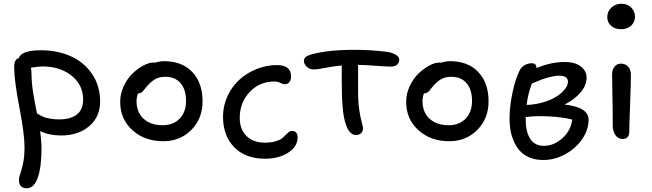

<svg xmlns="http://www.w3.org/2000/svg" viewBox="-20 -800 3507 1032"><path d="M124 211.9Q82 211.9 82 167Q82 152.8 89.4 132.8Q96.7 112.8 104.2 77.1Q111.8 41.5 111.8 -9.8Q111.8 -79.6 84.5 -220.9Q57.1 -362.3 56.2 -436Q54.7 -480.5 81.1 -487.8Q94.7 -529.8 200.2 -529.8Q290 -529.8 361.8 -497.1Q433.6 -464.4 475.8 -401.1Q518.1 -337.9 518.1 -253.9Q518.1 -171.9 459.5 -121.8Q400.9 -71.8 308.1 -71.8Q245.1 -71.8 195.8 -95.2Q203.1 -39.6 203.1 -2.9Q203.1 97.7 183.1 154.8Q163.1 211.9 124 211.9ZM148.9 -412.1Q148.9 -397.5 149.9 -381.3Q150.9 -365.2 151.6 -354Q152.3 -342.8 155 -323.7Q157.7 -304.7 158.7 -297.6Q159.7 -290.5 163.8 -268.6Q168 -246.6 168.5 -243.4Q168.9 -240.2 173.8 -214.8L179.2 -189.9Q180.7 -189.5 194.8 -181.4Q209 -173.3 218 -169.9Q227.1 -166.5 249 -162.4Q271 -158.2 297.9 -158.2Q358.4 -158.2 392.6 -184.1Q426.8 -210 426.8 -265.1Q426.8 -343.3 365 -393.1Q303.2 -442.9 208 -442.9Q188 -442.9 146 -436Q148.9 -424.3 148.9 -412.1Z M857.9 -41Q756.8 -41 691.4 -100.6Q626 -160.2 626 -252.9Q626 -296.4 645.3 -337.4Q664.6 -378.4 692.4 -405Q720.2 -431.6 750.5 -447.8Q780.8 -463.9 803.7 -463.9Q805.2 -463.9 808.1 -463.4Q811 -462.9 812 -462.9Q839.4 -471.2 861.8 -471.2Q958 -471.2 1013.4 -413.1Q1068.8 -355 1068.8 -254.9Q1068.8 -162.6 1008.5 -101.8Q948.2 -41 857.9 -41ZM713.9 -256.8Q713.9 -196.8 751.7 -161.9Q789.6 -127 854 -127Q911.6 -127 945.8 -162.4Q980 -197.8 980 -257.8Q980 -318.4 950.7 -352.8Q921.4 -387.2 869.6 -387.2Q840.3 -387.2 820.6 -377.7Q800.8 -368.2 780.8 -348.1Q772 -339.4 762.9 -327.9Q753.9 -316.4 749.5 -311Q745.1 -305.7 738 -301.8Q731 -297.9 721.7 -297.9Q713.9 -276.9 713.9 -256.8Z M1404.3 53.2Q1299.8 53.2 1239.3 -8.3Q1178.7 -69.8 1178.7 -172.9Q1178.7 -230 1202.1 -281.7Q1225.6 -333.5 1265.1 -370.1Q1304.7 -406.7 1357.9 -428.5Q1411.1 -450.2 1468.8 -450.2Q1544.4 -450.2 1544.4 -389.2Q1544.4 -370.6 1535.6 -358.9Q1526.9 -347.2 1510.7 -347.2Q1500.5 -347.2 1486.8 -354.5Q1473.1 -361.8 1454.6 -361.8Q1375 -361.8 1321.8 -305.4Q1268.6 -249 1268.6 -166Q1268.6 -105 1304.9 -69.1Q1341.3 -33.2 1403.3 -33.2Q1435.5 -33.2 1459 -39.8Q1482.4 -46.4 1494.4 -55.4Q1506.3 -64.5 1514.6 -73.7Q1522.9 -83 1531.5 -89.6Q1540 -96.2 1550.3 -96.2Q1564.5 -96.2 1572 -87.2Q1579.6 -78.1 1579.6 -62Q1579.6 -12.2 1529.1 20.5Q1478.5 53.2 1404.3 53.2Z M1894 -74.2Q1856 -74.2 1836.9 -138.2Q1816.9 -196.3 1816.9 -358.9V-448.2Q1777.3 -444.8 1731.7 -435.8Q1686 -426.8 1667 -426.8Q1644.5 -426.8 1629.2 -440.7Q1613.8 -454.6 1613.8 -473.1Q1613.8 -484.9 1622.1 -492.7Q1630.4 -500.5 1650.9 -506.8Q1739.3 -532.2 1887.2 -532.2Q1967.3 -532.2 2048.8 -522.9Q2083.5 -519 2104.7 -507.3Q2126 -495.6 2126 -480Q2126 -462.9 2114.3 -452.4Q2102.5 -441.9 2079.1 -441.9Q2059.6 -441.9 1998.8 -446.5Q1938 -451.2 1904.8 -451.2V-308.1Q1904.8 -249.5 1911.4 -206.8Q1918 -164.1 1924.6 -141.8Q1931.2 -119.6 1931.2 -110.8Q1931.2 -94.2 1920.7 -84.2Q1910.2 -74.2 1894 -74.2Z M2395 -41Q2293.9 -41 2228.5 -100.6Q2163.1 -160.2 2163.1 -252.9Q2163.1 -296.4 2182.4 -337.4Q2201.7 -378.4 2229.5 -405Q2257.3 -431.6 2287.6 -447.8Q2317.9 -463.9 2340.8 -463.9Q2342.3 -463.9 2345.2 -463.4Q2348.1 -462.9 2349.1 -462.9Q2376.5 -471.2 2398.9 -471.2Q2495.1 -471.2 2550.5 -413.1Q2606 -355 2606 -254.9Q2606 -162.6 2545.7 -101.8Q2485.4 -41 2395 -41ZM2251 -256.8Q2251 -196.8 2288.8 -161.9Q2326.7 -127 2391.1 -127Q2448.7 -127 2482.9 -162.4Q2517.1 -197.8 2517.1 -257.8Q2517.1 -318.4 2487.8 -352.8Q2458.5 -387.2 2406.7 -387.2Q2377.4 -387.2 2357.7 -377.7Q2337.9 -368.2 2317.9 -348.1Q2309.1 -339.4 2300 -327.9Q2291 -316.4 2286.6 -311Q2282.2 -305.7 2275.1 -301.8Q2268.1 -297.9 2258.8 -297.9Q2251 -276.9 2251 -256.8Z M2899.4 60.1Q2857.9 60.1 2825.4 46.1Q2793 32.2 2773.4 10Q2753.9 -12.2 2741.2 -42.2Q2728.5 -72.3 2723.6 -101.6Q2718.8 -130.9 2718.8 -162.1Q2718.8 -227.1 2734.6 -302Q2750.5 -377 2773.4 -421.9Q2782.7 -440.4 2800.5 -450.2Q2818.4 -460 2838.9 -460Q2863.8 -460 2863.8 -434.1Q2940.9 -466.8 3016.6 -466.8Q3070.8 -466.8 3101.8 -442.9Q3132.8 -418.9 3132.8 -382.8Q3132.8 -340.8 3100.1 -302.7Q3067.4 -264.6 3014.6 -237.8Q3143.6 -224.6 3143.6 -155.8Q3143.6 -102.5 3109.1 -52.2Q3074.7 -2 3017.8 29.1Q2960.9 60.1 2899.4 60.1ZM2985.8 -393.1Q2962.9 -393.1 2934.8 -385.7Q2906.7 -378.4 2892.6 -373Q2878.4 -367.7 2838.9 -351.1Q2817.9 -295.9 2810.5 -235.8Q2858.4 -237.8 2900.9 -250.5Q2943.4 -263.2 2971.7 -281.5Q3000 -299.8 3016.4 -320.8Q3032.7 -341.8 3032.7 -360.8Q3032.7 -393.1 2985.8 -393.1ZM2805.7 -154.8Q2805.7 -92.3 2829.8 -54.2Q2854 -16.1 2902.8 -16.1Q2957 -16.1 3002.7 -56.9Q3048.3 -97.7 3055.7 -157.2Q3005.4 -170.4 2932.1 -174.3Q2858.9 -178.2 2805.7 -170.9Z M3317.4 -643.1Q3284.7 -643.1 3264.4 -661.4Q3244.1 -679.7 3244.1 -708Q3244.1 -738.3 3265.9 -759Q3287.6 -779.8 3320.3 -779.8Q3353.5 -779.8 3373.3 -758.8Q3393.1 -737.8 3393.1 -710Q3393.1 -682.1 3373 -662.6Q3353 -643.1 3317.4 -643.1ZM3326.2 -53.2Q3302.2 -53.2 3287.8 -74Q3273.4 -94.7 3273.4 -126Q3273.4 -211.9 3271.7 -291.7Q3270 -371.6 3270 -399.9Q3270 -425.8 3283.2 -441.9Q3296.4 -458 3318.4 -458Q3340.3 -458 3355.5 -442.6Q3370.6 -427.2 3371.1 -398.9Q3371.6 -368.7 3366.9 -244.1Q3362.3 -119.6 3362.3 -91.8Q3362.3 -53.2 3326.2 -53.2Z"/></svg>

Font: Shantell Sans Irregular Bouncy
Style: Regular
Weight: 400
Designer: Stephen Nixon, Anya Danilova, Shantell Martin
Foundry: Arrow Type
Version: Version 1.006;[9816181b4]